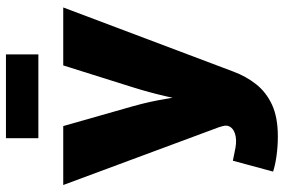

<svg xmlns="http://www.w3.org/2000/svg" viewBox="-180 -604 990 671"><g transform="rotate(-90 315.5 -268.0)"><path d="M51.8 190.9 89.8 50.3 121.1 56.6Q151.9 64 173.6 60.3Q195.3 56.6 205.6 44.4Q215.8 32.2 210.9 15.1L206.5 0.5L4.9 -542.5H210.9L280.8 -296.9Q296.4 -241.2 305.7 -184.8Q314.9 -128.4 327.6 -61.5H289.6Q302.2 -128.4 315.4 -185.3Q328.6 -242.2 345.7 -296.9L422.9 -542.5H625.5L401.4 51.8Q384.8 96.7 356.9 131.8Q329.1 167 285.2 187.3Q241.2 207.5 174.8 207.5Q141.1 207.5 108.4 203.1Q75.7 198.7 51.8 190.9ZM461.4 -742.7V-629.4H168.5V-742.7Z"/></g></svg>

Font: Inter 16pt Black
Style: Regular
Weight: 900
Version: Version 4.001;git-66647c0bb